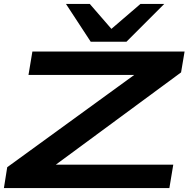

<svg xmlns="http://www.w3.org/2000/svg" viewBox="-26 -964 967 984"><path d="M-6 0 11 -107 662 -580H120L140 -700H920L902 -593L260 -120H862L842 0ZM816 -944 622 -750H439L312 -944H434L545 -816L694 -944Z"/></svg>

Font: Georama ExtraExtended SemiBold
Style: Italic
Weight: 600
Width: 8
Italic angle: -9°
Designer: Jean-Baptiste Levee
Foundry: Production Type
Version: Version 1.000